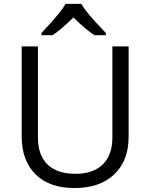

<svg xmlns="http://www.w3.org/2000/svg" viewBox="-20 -951 768 981"><path d="M637.2 -713.9V-252Q637.2 -129.9 563.5 -60.1Q489.7 9.8 360.8 9.8Q231.9 9.8 161.4 -60.5Q90.8 -130.9 90.8 -253.9V-713.9H173.8V-248Q173.8 -158.7 222.7 -110.8Q271.5 -63 366.2 -63Q456.5 -63 505.4 -111.1Q554.2 -159.2 554.2 -249V-713.9ZM191.9 -782.2Q253.9 -848.6 278.8 -879.9Q303.7 -911.1 314.9 -931.2H396Q406.7 -910.6 433.3 -878.2Q460 -845.7 521 -782.2V-771H462.9Q419.9 -797.9 355 -861.8Q288.6 -796.4 248 -771H191.9Z"/></svg>

Font: HunimalSansv1.5
Style: Regular
Weight: 400
Foundry: Ascender Corporation
Version: Version 1.10